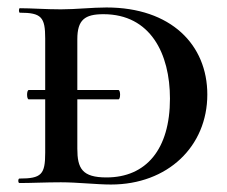

<svg xmlns="http://www.w3.org/2000/svg" viewBox="-20 -490 608 514"><path d="M265 -470C227 -470 183 -465 143 -465C103 -465 64 -468 33 -468C30 -468 30 -456 33 -456C91 -456 101 -444 101 -387V-249H57C51 -249 51 -224 57 -224H101V-81C101 -23 91 -12 32 -12C28 -12 28 0 32 0C63 0 103 -2 143 -2C187 -2 239 4 277 4C429 4 535 -98 535 -237C535 -370 438 -470 265 -470ZM265 -15C200 -15 187 -39 187 -92V-224H297C303 -224 303 -249 297 -249H187V-385C187 -437 207 -452 257 -452C383 -452 435 -346 435 -226C435 -90 371 -15 265 -15Z"/></svg>

Font: Cormorant SC Semi
Style: Regular
Weight: 600
Designer: Christian Thalmann (Catharsis Fonts)
Version: Version 1.000;PS 001.000;hotconv 1.0.70;makeotf.lib2.5.58329